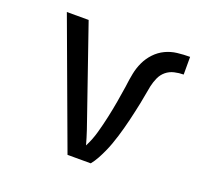

<svg xmlns="http://www.w3.org/2000/svg" viewBox="-96 -633 793 745"><g transform="rotate(20 300.0 -260.0)"><path d="M252 0 60 -520H150L270 -173Q280 -145 289.5 -116.5Q299 -88 307 -59Q323 -90 332.5 -124Q342 -158 349.5 -192.5Q357 -227 363 -261.5Q369 -296 374 -330V-331Q377 -356 382 -381.5Q387 -407 398 -430.5Q409 -454 427 -473Q445 -492 468 -503Q491 -514 517 -517Q543 -520 569 -520V-447Q550 -447 531 -442.5Q512 -438 497.5 -426Q483 -414 475 -396Q467 -378 463 -359.5Q459 -341 456 -322Q453 -303 449 -284.5Q445 -266 441 -247.5Q437 -229 432.5 -210.5Q428 -192 423 -173.5Q418 -155 412.5 -137Q407 -119 400.5 -101Q394 -83 386 -65.5Q378 -48 369 -31.5Q360 -15 348 0Z"/></g></svg>

Font: Iosevka SS04 Extended
Style: Regular
Weight: 400
Width: 7
Monospace: yes
Designer: Belleve Invis
Foundry: Belleve Invis
Version: Version 19.0.0; ttfautohint (v1.8.4)